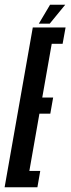

<svg xmlns="http://www.w3.org/2000/svg" viewBox="-58 -791 298 811"><path d="M-38.5 0 80.5 -675H219L206.5 -606H160.5L120.5 -379H166.5L154.5 -311H108.5L66 -69H112L100 0ZM106 -691 153.5 -771H217.5L152 -691Z"/></svg>

Font: Anybody UltraCondensed Medium
Style: Italic
Weight: 500
Width: 1
Italic angle: -10°
Designer: Tyler Finck
Foundry: Etcetera Type Company
Version: Version 1.010; ttfautohint (v1.8.3) -l 8 -r 50 -G 200 -x 14 